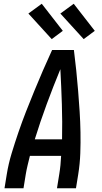

<svg xmlns="http://www.w3.org/2000/svg" viewBox="-20 -1001 540 1021"><path d="M4 0 16 -74Q25 -130 42 -186Q59 -242 78 -297.5Q97 -353 118.5 -408Q140 -463 162.5 -517.5Q185 -572 208.5 -626.5Q232 -681 257 -735H373Q380 -681 385.5 -626.5Q391 -572 395.5 -517.5Q400 -463 403.5 -408Q407 -353 408 -297.5Q409 -242 407 -186Q405 -130 396 -74L384 0H283L295 -74Q299 -98 301.5 -123Q304 -148 305 -172H139Q133 -148 127 -123Q121 -98 117 -74L105 0ZM165 -260H310Q312 -354 309 -447Q306 -540 301 -633Q263 -541 228.5 -447.5Q194 -354 165 -260ZM425 -793 301 -929 372 -981 484 -837ZM255 -793 131 -929 202 -981 314 -837Z"/></svg>

Font: Iosevka Term Curly SmBd Obl
Style: Regular
Weight: 600
Italic angle: -9°
Designer: Belleve Invis
Foundry: Belleve Invis
Version: Version 32.3.0